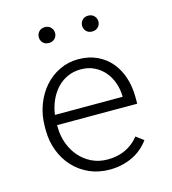

<svg xmlns="http://www.w3.org/2000/svg" viewBox="-110 -817 819 916"><g transform="rotate(-15 300.0 -358.5)"><path d="M319.8 9.8Q264.6 9.8 219.2 -10.7Q173.8 -31.2 141.4 -66.4Q108.9 -101.6 91.1 -148.7Q73.2 -195.8 72.8 -249V-270Q73.2 -326.7 91.6 -375.5Q109.9 -424.3 141.6 -460.4Q173.3 -496.6 216.3 -517.3Q259.3 -538.1 308.6 -538.1Q361.3 -538.1 401.9 -519Q442.4 -500 470 -467Q497.6 -434.1 512 -390.1Q526.4 -346.2 526.9 -295.9V-260.3H131.3V-249Q131.8 -207.5 145.5 -169.7Q159.2 -131.8 184.1 -103Q209 -74.2 244.1 -56.9Q279.3 -39.6 322.3 -39.6Q371.1 -39.1 410.6 -57.6Q450.2 -76.2 478 -111.3L515.1 -83.5Q500.5 -63 480.5 -45.7Q460.4 -28.3 435.8 -16.1Q411.1 -3.9 381.8 2.9Q352.5 9.8 319.8 9.8ZM308.6 -488.3Q272.9 -488.3 243.2 -474.9Q213.4 -461.4 190.9 -437.5Q168.5 -413.6 153.8 -381.1Q139.2 -348.6 133.8 -310.1H468.3V-316.4Q467.3 -349.1 456.3 -380.1Q445.3 -411.1 425 -435.1Q404.8 -459 375.5 -473.6Q346.2 -488.3 308.6 -488.3ZM155.3 -687.5Q155.3 -703.6 166 -715.3Q176.8 -727.1 195.3 -727.1Q213.9 -727.1 224.9 -715.3Q235.8 -703.6 235.8 -687.5Q235.8 -671.9 224.9 -660.4Q213.9 -648.9 195.3 -648.9Q176.8 -648.9 166 -660.4Q155.3 -671.9 155.3 -687.5ZM369.1 -687Q369.1 -703.1 379.9 -714.8Q390.6 -726.6 409.2 -726.6Q427.7 -726.6 438.7 -714.8Q449.7 -703.1 449.7 -687Q449.7 -671.4 438.7 -659.9Q427.7 -648.4 409.2 -648.4Q390.6 -648.4 379.9 -659.9Q369.1 -671.4 369.1 -687Z"/></g></svg>

Font: TypoPRO Roboto Mono
Style: Regular
Weight: 300
Designer: Google
Version: Version 2.000986; 2015; ttfautohint (v1.3)